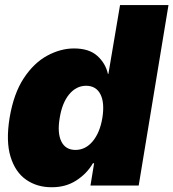

<svg xmlns="http://www.w3.org/2000/svg" viewBox="-20 -748 699 774"><path d="M187.5 6.8Q128.9 6.8 85.2 -23.7Q41.5 -54.2 22.5 -116.2Q3.4 -178.2 18.6 -272.5Q35.2 -371.6 76.2 -433.3Q117.2 -495.1 170.9 -523.9Q224.6 -552.7 278.3 -552.7Q339.4 -552.7 372.6 -522.5Q405.8 -492.2 415 -450.2H417L463.9 -727.5H659.2L539.1 0H344.7L359.4 -89.8H354.5Q330.6 -48.3 287.6 -20.5Q244.6 7.3 187.5 6.8ZM284.2 -143.6Q324.7 -143.6 353.8 -178.5Q382.8 -213.4 392.6 -272.5Q402.3 -333.5 385 -367.7Q367.7 -401.9 327.1 -402.3Q287.1 -401.9 258.8 -367.7Q230.5 -333.5 220.7 -272.5Q210.4 -211.9 227.3 -177.7Q244.1 -143.6 284.2 -143.6Z"/></svg>

Font: Inter Tight Black
Style: Italic
Weight: 900
Italic angle: -9.39999°
Designer: Rasmus Andersson
Foundry: rsms
Version: Version 3.004; ttfautohint (v1.8.4.7-5d5b)